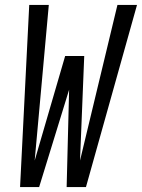

<svg xmlns="http://www.w3.org/2000/svg" viewBox="-20 -755 573 775"><path d="M61 0 98 -735H177L120 -107L243 -529H320L303 -107L454 -735H533L327 0H249L259 -393L138 0Z"/></svg>

Font: Iosevka SS04
Style: Italic
Weight: 400
Italic angle: -9°
Monospace: yes
Designer: Belleve Invis
Foundry: Belleve Invis
Version: Version 19.0.0; ttfautohint (v1.8.4)